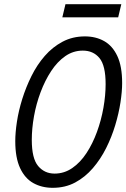

<svg xmlns="http://www.w3.org/2000/svg" viewBox="-20 -883 604 918"><path d="M232 15Q180 15 139.5 -7.5Q99 -30 76 -79.5Q53 -129 53 -208Q53 -249 61 -301.5Q69 -354 86.5 -410Q104 -466 130.5 -519.5Q157 -573 194 -615.5Q231 -658 279 -683.5Q327 -709 386 -709Q438 -709 478 -686.5Q518 -664 541 -615Q564 -566 564 -486Q564 -446 556 -393.5Q548 -341 531 -284.5Q514 -228 487.5 -175Q461 -122 424 -79Q387 -36 339.5 -10.5Q292 15 232 15ZM241 -53Q287 -53 325.5 -79.5Q364 -106 393.5 -151Q423 -196 443.5 -252Q464 -308 474.5 -367.5Q485 -427 485 -481Q485 -570 455.5 -605.5Q426 -641 376 -641Q330 -641 292 -614.5Q254 -588 224.5 -543Q195 -498 174 -442Q153 -386 142.5 -327Q132 -268 132 -214Q132 -125 162.5 -89Q193 -53 241 -53ZM278 -800 293 -863H560L545 -800Z"/></svg>

Font: Ubuntu Sans Mono
Style: Italic
Weight: 400
Italic angle: -13.5°
Monospace: yes
Designer: Dalton Maag Ltd
Foundry: Dalton Maag Ltd
Version: Version 1.006